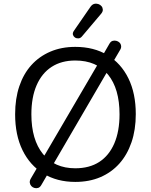

<svg xmlns="http://www.w3.org/2000/svg" viewBox="-20 -965 807 1028"><path d="M383 9Q285 9 212.5 -35.5Q140 -80 100.5 -161Q61 -242 61 -353Q61 -437 83.5 -503.5Q106 -570 148 -616.5Q190 -663 249.5 -688.5Q309 -714 383 -714Q483 -714 555.5 -670Q628 -626 667.5 -545.5Q707 -465 707 -354Q707 -270 684 -203Q661 -136 619 -89Q577 -42 517.5 -16.5Q458 9 383 9ZM383 -64Q459 -64 511.5 -98Q564 -132 592 -197Q620 -262 620 -353Q620 -490 558.5 -565.5Q497 -641 383 -641Q309 -641 256.5 -607Q204 -573 176 -508.5Q148 -444 148 -353Q148 -217 210 -140.5Q272 -64 383 -64ZM201 26Q194 38 184.5 41Q175 44 165 41.5Q155 39 148 31.5Q141 24 139.5 13.5Q138 3 145 -9L186 -79L210 -119L506 -625L525 -660L566 -731Q573 -743 582.5 -746Q592 -749 602.5 -746.5Q613 -744 620 -737Q627 -730 628.5 -719Q630 -708 622 -696L581 -626L557 -586L262 -80L243 -46ZM418 -769Q410 -760 399.5 -759.5Q389 -759 381 -764.5Q373 -770 370.5 -779Q368 -788 375 -799L464 -928Q473 -941 484 -944Q495 -947 506 -943.5Q517 -940 523.5 -932Q530 -924 530.5 -913.5Q531 -903 522 -892Z"/></svg>

Font: Nunito ExtraLight
Style: Regular
Weight: 400
Version: Version 3.602